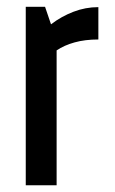

<svg xmlns="http://www.w3.org/2000/svg" viewBox="-20 -548 341 568"><path d="M56.2 0V-527.8H113.3L130.9 -476.1Q161.6 -499.5 197.3 -513.2Q232.9 -526.9 271 -526.9V-431.2Q231.4 -431.2 200.7 -422.6Q169.9 -414.1 147.5 -398.9V0Z"/></svg>

Font: Voltaire
Style: Regular
Weight: 400
Designer: Yvonne Schüttler, Eben Sorkin, Emma Marichal
Foundry: Sorkin Type Co.
Version: Version 1.010; ttfautohint (v1.8.4.7-5d5b)